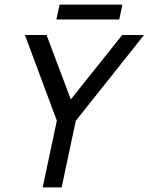

<svg xmlns="http://www.w3.org/2000/svg" viewBox="-20 -820 650 840"><path d="M289.8 -385 514.8 -667H610.3L311.8 -291.8H228.8L89 -667H183.5ZM236.7 -330H319.7L249.7 0H166.7ZM240.8 -799.8H515.8L501.7 -734.8H226.7Z"/></svg>

Font: Epunda Sans Light
Style: Italic
Weight: 300
Italic angle: -12.0243°
Designer: Simon Atzbach
Foundry: typofactur
Version: Version 2.204